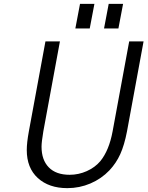

<svg xmlns="http://www.w3.org/2000/svg" viewBox="-20 -951 756 984"><path d="M212.9 -738.8H287.1L202.1 -277.8Q192.9 -223.1 192.9 -199.2Q192.9 -131.3 230 -93.3Q267.1 -55.2 336.9 -55.2Q382.8 -55.2 424.8 -74Q466.8 -92.8 494.1 -125Q539.1 -180.2 557.1 -277.8L642.1 -738.8H715.8L630.9 -277.8Q617.2 -207 596.4 -161.1Q575.7 -115.2 541 -78.1Q499.5 -34.7 443.4 -10.7Q387.2 13.2 325.2 13.2Q230.5 13.2 173.8 -38.6Q117.2 -90.3 117.2 -182.1Q117.2 -219.7 127.9 -277.8ZM366.2 -805.2 390.1 -931.2H463.9L439.9 -805.2ZM513.2 -805.2 537.1 -931.2H610.8L586.9 -805.2Z"/></svg>

Font: Involve
Style: Italic
Weight: 400
Italic angle: -10.5°
Designer: Stefan Peev
Foundry: Context Ltd.
Version: Version 1.001